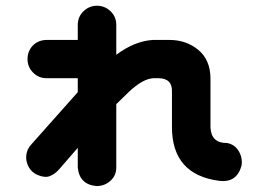

<svg xmlns="http://www.w3.org/2000/svg" viewBox="-20 -625 870 657"><path d="M88.9 -132.8 246.1 -309.6V-357.4H139.6Q112.3 -357.4 93.3 -376.5Q74.2 -395.5 74.2 -422.9Q74.2 -450.2 92.8 -469.7Q112.3 -488.3 139.6 -488.3H246.1V-542Q247.1 -568.4 265.6 -586.4Q284.2 -604.5 310.5 -605.5Q337.9 -605.5 357.4 -587.4Q377 -569.3 377.9 -542V-437.5Q440.4 -484.4 502.9 -488.3H560.5Q617.2 -488.3 658.2 -454.6Q699.2 -420.9 700.2 -358.4V-188.5Q703.1 -134.8 756.8 -135.7Q783.2 -130.9 796.9 -107.9Q810.5 -85 806.6 -58.6Q791 0 732.4 -5.9Q567.4 -26.4 568.4 -192.4V-310.5Q570.3 -356.4 523.4 -357.4H504.9Q467.8 -355.5 418.9 -308.6Q395.5 -286.1 377.9 -268.6V-51.8Q377.9 -24.4 357.9 -6.3Q337.9 11.7 310.5 11.7Q252 6.8 246.1 -51.8V-119.1L182.6 -45.9Q168 -29.3 150.9 -22.5Q133.8 -15.6 108.4 -26.4Q84 -37.1 74.2 -62.5Q64.5 -87.9 75.2 -113.3Q81.1 -125 88.9 -132.8Z"/></svg>

Font: Nico Moji
Style: Regular
Weight: 400
Version: Version 1.02